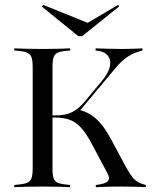

<svg xmlns="http://www.w3.org/2000/svg" viewBox="-20 -770 646 790"><path d="M374.2 0V-8.9Q412.1 -12.9 423.4 -24.2Q434.7 -35.5 420.2 -60.5L358.1 -177.4Q335.5 -220.2 314.5 -243.5Q293.5 -266.9 268.1 -276.6Q242.7 -286.3 207.3 -286.3H175V-295.2H207.3Q236.3 -295.2 257.3 -301.2Q278.2 -307.3 296 -320.6Q313.7 -333.9 331.5 -355.6L396.8 -433.9Q425.8 -467.7 431.9 -496Q437.9 -524.2 423 -541.9Q408.1 -559.7 373.4 -562.1V-571Q400 -570.2 427 -569.4Q454 -568.5 482.3 -568.5Q508.1 -568.5 529 -569.4Q550 -570.2 566.1 -571V-562.1Q539.5 -555.6 520.6 -545.6Q501.6 -535.5 484.3 -520.2Q466.9 -504.8 446 -479L304 -308.9L302.4 -318.5Q331.5 -312.1 353.6 -298Q375.8 -283.9 396 -259.7Q416.1 -235.5 436.3 -198.4L497.6 -83.9Q512.1 -58.1 523.4 -43.1Q534.7 -28.2 547.6 -21Q560.5 -13.7 579.8 -8.9V0Q563.7 -0.8 547.2 -1.2Q530.6 -1.6 513.7 -2Q496.8 -2.4 478.2 -2.4Q457.3 -2.4 435.5 -2Q413.7 -1.6 374.2 0ZM38.7 0V-8.9Q71.8 -11.3 87.9 -16.5Q104 -21.8 109.3 -35.9Q114.5 -50 114.5 -78.2V-492.7Q114.5 -521 109.3 -535.1Q104 -549.2 87.9 -554.8Q71.8 -560.5 38.7 -562.1V-571Q56.5 -570.2 86.3 -569.4Q116.1 -568.5 155.6 -568.5Q192.7 -568.5 221.8 -569.4Q250.8 -570.2 268.5 -571V-562.1Q237.1 -560.5 221.4 -554.8Q205.6 -549.2 200.8 -535.1Q196 -521 196 -492.7V-78.2Q196 -50 200.8 -35.9Q205.6 -21.8 221.4 -16.5Q237.1 -11.3 268.5 -8.9V0Q250.8 -0.8 221.8 -1.6Q192.7 -2.4 155.6 -2.4Q116.1 -2.4 86.3 -1.6Q56.5 -0.8 38.7 0ZM466.1 -750 470.2 -743.5 317.7 -621H302.4L152.4 -742.7L157.3 -750L353.2 -671H332.3Z"/></svg>

Font: Playfair 144pt
Style: Regular
Weight: 400
Designer: Claus Eggers Sørensen
Foundry: Claus Eggers Sørensen
Version: Version 2.001;gftools[0.9.30]